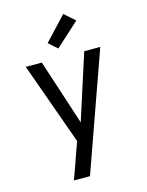

<svg xmlns="http://www.w3.org/2000/svg" viewBox="-142 -854 883 1155"><g transform="rotate(-15 300.0 -277.0)"><path d="M171 215Q185 177 198.5 139Q212 101 225 63L251 -9L68 -520H168L301 -112L432 -520H532L271 215ZM286 -576 232 -624 368 -769 434 -711Z"/></g></svg>

Font: Iosevka Medium Extended
Style: Regular
Weight: 500
Width: 7
Monospace: yes
Designer: Belleve Invis
Foundry: Belleve Invis
Version: Version 32.5.0; ttfautohint (v1.8.4)